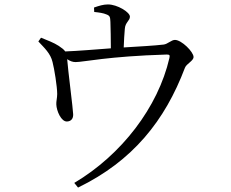

<svg xmlns="http://www.w3.org/2000/svg" viewBox="-20 -794 1040 866"><path d="M405 -740C425 -738 447 -735 460 -729C476 -723 477 -717 478 -695C479 -671 480 -612 480 -576C412 -571 330 -564 274 -562C269 -570 260 -577 245 -587C222 -602 194 -612 165 -624L153 -607C180 -578 208 -553 217 -514C225 -484 238 -403 238 -370C238 -353 233 -335 234 -323C235 -294 256 -244 283 -246C299 -247 311 -257 310 -279C310 -297 286 -483 283 -527C297 -518 308 -514 321 -514C357 -514 466 -540 731 -548C745 -548 747 -546 744 -532C693 -311 529 -96 315 31L332 52C579 -68 724 -250 814 -488C821 -507 853 -519 853 -537C853 -560 799 -614 769 -614C753 -614 736 -595 718 -593C677 -588 603 -584 538 -580C539 -608 541 -643 543 -664C545 -694 566 -700 566 -719C566 -739 509 -774 467 -774C446 -774 427 -768 404 -760Z"/></svg>

Font: Harano Aji Mincho K1
Style: Regular
Weight: 400
Foundry: Masamichi Hosoda
Version: HaranoAjiMinchoK1-Regular version 20230610;ttx 4.39.4